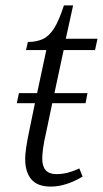

<svg xmlns="http://www.w3.org/2000/svg" viewBox="-20 -679 380 709"><path d="M168 10Q118 10 95.5 -17Q73 -44 73 -92Q73 -124 87 -191L109 -298H42L50 -335H117L151 -494H76L83 -524Q114 -524 137.5 -534.5Q161 -545 179.5 -574Q198 -603 216 -659H250L223 -536H340L331 -494H215L181 -335H303L296 -298H173L151 -193Q142 -154 139 -131Q136 -108 136 -93Q136 -36 188 -36Q210 -36 231 -41.5Q252 -47 273 -57L285 -27Q257 -10 227 0Q197 10 168 10Z"/></svg>

Font: Noto Serif Light
Style: Italic
Weight: 300
Italic angle: -12°
Designer: Monotype Design Team
Foundry: Monotype Imaging Inc.
Version: Version 2.013